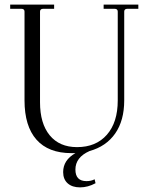

<svg xmlns="http://www.w3.org/2000/svg" viewBox="-20 -650 639 830"><path d="M428 -630H578V-612H531Q517 -612 517 -600V-216Q517 -129 478 -73Q439 -17 367 3Q306 30 306 83Q306 133 354 133Q374 133 389 125L393 142Q360 160 326 160Q292 160 272.5 142.5Q253 125 253 94Q253 42 306 12H289Q189 12 137.5 -46.5Q86 -105 86 -216V-600Q86 -612 72 -612H24V-630H214V-612H167Q153 -612 153 -600V-208Q153 -116 195 -65Q237 -14 313 -14Q395 -14 442 -67.5Q489 -121 489 -216V-600Q489 -612 475 -612H428Z"/></svg>

Font: Arapey Thin
Style: Regular
Weight: 100
Designer: Eduardo Rodriguez Tunni
Foundry: Eduardo Rodriguez Tunni
Version: Version 4.000;hotconv 1.0.109;makeotfexe 2.5.65596